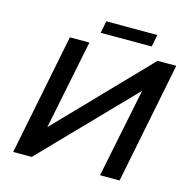

<svg xmlns="http://www.w3.org/2000/svg" viewBox="-119 -956 1061 1072"><g transform="rotate(15 411.5 -419.5)"><path d="M51 0 191 -700H304L199 -183L698 -700H806L666 0H553L658 -516L158 0ZM364.5 -839H659.5L645.5 -769H350.5Z"/></g></svg>

Font: Argentum Sans
Style: Italic
Weight: 400
Italic angle: -11.3099°
Designer: Julieta Ulanovsky, Owen Earl, Rasmus Andersson, Cristiano Sobral
Foundry: The Argentum Sans Project Authors
Version: Version 3.131; ttfautohint (v1.8.4.7-5d5b-dirty)